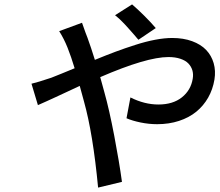

<svg xmlns="http://www.w3.org/2000/svg" viewBox="-20 -799 996 869"><path d="M685 -671.9 606.5 -619Q605.5 -620 597.3 -629.6Q589.1 -639.2 587.2 -641.5Q585.2 -643.8 577.2 -652.9Q569.2 -661.9 566.2 -665.3Q563.2 -668.7 555.9 -676.8Q548.7 -685 544.6 -689.1Q540.5 -693.2 533.9 -700.1Q527.3 -707 522.4 -711.5Q517.4 -715.9 511.7 -720.9Q506 -725.9 500.7 -730.1L577.8 -779.1Q601.9 -758.5 633.2 -727.5Q664.4 -696.4 685 -671.9ZM247.9 -658 351.2 -696Q370 -642 376.1 -627.8Q392 -584.2 409.4 -528.1Q463.1 -550.1 503.6 -565.2Q544 -580.3 592.2 -595.7Q640.3 -611.2 682.4 -619.1Q724.4 -627.1 759.6 -627.1Q810 -627.1 849.6 -612.6Q889.2 -598 913.2 -572.8Q937.1 -547.6 947.1 -513Q957 -478.3 950.6 -438.9Q943.2 -394.2 922.1 -357.1Q900.9 -320 868.3 -293.3Q835.6 -266.7 790.3 -251.8Q745 -236.9 691.1 -236.9Q653.8 -236.9 616.1 -244.7Q578.5 -252.5 552.6 -263.8L570.3 -358Q633.9 -326 697.1 -326Q762.4 -326 803.1 -358.3Q843.8 -390.6 852.3 -442.8Q855.8 -463.1 850.7 -480.6Q845.5 -498.2 832.6 -511.7Q819.6 -525.2 796.3 -533Q773.1 -540.8 742.5 -540.8Q643.5 -540.8 433.6 -449.9Q436.4 -438.6 443.2 -415Q449.9 -391.3 452.8 -380Q474.4 -303.3 497.2 -183.9Q519.9 -64.6 532 24.1L424 50.1Q400.9 -193.9 360.1 -339.8L340.9 -410.2Q321.7 -401.3 287.1 -385.1Q252.5 -369 233.3 -360.1Q214.1 -351.2 190.7 -340.6Q167.3 -329.9 151.6 -323.2L122.5 -420.1Q149.1 -426.1 212 -447.1Q221.6 -451 258.9 -465.9Q296.2 -480.8 317.8 -490.1Q302.2 -541.9 285.9 -582.9Q269.5 -623.9 247.9 -658Z"/></svg>

Font: Karasuma Gothic
Style: Medium Italic
Weight: 500
Italic angle: 9.39998°
Designer: Rasmus Andersson / Ryoko Nishizuka
Foundry: Genbu
Version: Version 1.00